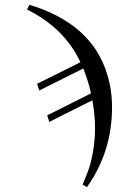

<svg xmlns="http://www.w3.org/2000/svg" viewBox="-20 -572 568 802"><path d="M93 -532 103 -552Q364 -473 428 -261Q448 -196 448 -124Q448 62 343 210L325 199Q329 189 336 172.5Q343 156 347.5 143.5Q352 131 356 118Q377 40 377 -38Q377 -90 366 -153L186 -63L177 -90L360 -182Q350 -230 328 -286L144 -194L135 -222L316 -312Q249 -455 93 -532Z"/></svg>

Font: STIX MathJax Main
Style: Italic
Weight: 400
Italic angle: -16.33°
Designer: MicroPress Inc., with final additions and corrections provided by Coen Hoffman, Elsevier (retired)
Version: Version 1.1.1